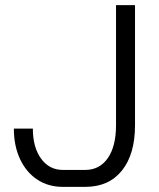

<svg xmlns="http://www.w3.org/2000/svg" viewBox="-20 -720 618 748"><path d="M34 -219H108Q108 -146 140 -102Q172 -58 225 -58H312Q368 -58 400 -104Q432 -150 432 -232V-700H506V-232Q506 -119 455 -55.5Q404 8 312 8H225Q168 8 125 -20.5Q82 -49 58 -100.5Q34 -152 34 -219Z"/></svg>

Font: Stavian Regular
Style: Regular
Weight: 400
Version: Version 1.000; ttfautohint (v1.6)